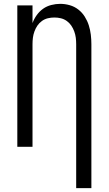

<svg xmlns="http://www.w3.org/2000/svg" viewBox="-20 -763 565 998"><path d="M376 215V-533Q376 -550 374 -566.5Q372 -583 366 -599.5Q360 -616 350.5 -630Q341 -644 327 -654Q313 -664 296.5 -668Q280 -672 263 -672Q245 -672 228.5 -668Q212 -664 198 -654Q184 -644 174.5 -630Q165 -616 159 -599.5Q153 -583 151 -566.5Q149 -550 149 -533V0H70V-735H149V-643Q157 -665 171 -684.5Q185 -704 204 -717.5Q223 -731 246.5 -737Q270 -743 293 -743Q318 -743 342.5 -736Q367 -729 387 -713.5Q407 -698 420.5 -676.5Q434 -655 441.5 -631.5Q449 -608 452 -583Q455 -558 455 -533V215Z"/></svg>

Font: Iosevka Pride
Style: Regular
Weight: 400
Monospace: yes
Designer: Belleve Invis
Foundry: Belleve Invis
Version: Version 30.3.1; ttfautohint (v1.8.4)